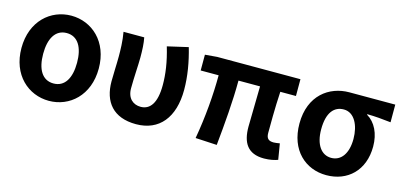

<svg xmlns="http://www.w3.org/2000/svg" viewBox="-57 -920 2678 1281"><g transform="rotate(15 1282.0 -280.0)"><path d="M311 14C453 14 578 -94 578 -280C578 -466 453 -574 311 -574C169 -574 44 -466 44 -280C44 -94 169 14 311 14ZM311 -106C233 -106 194 -174 194 -280C194 -385 233 -454 311 -454C389 -454 428 -385 428 -280C428 -174 389 -106 311 -106Z M913 14C1073 14 1165 -99 1165 -290C1165 -385 1148 -481 1121 -574L978 -541C1008 -440 1019 -359 1019 -284C1019 -160 978 -106 913 -106C862 -106 820 -139 820 -209C820 -282 827 -373 827 -423C827 -475 825 -521 817 -560H674C685 -499 686 -437 686 -393C686 -335 682 -278 682 -220C682 -79 755 14 913 14Z M1797 14C1837 14 1871 6 1892 -2L1874 -111C1856 -108 1842 -106 1832 -106C1799 -106 1781 -118 1781 -158C1781 -191 1781 -337 1788 -444H1896V-560H1321L1238 -553V-444H1362C1362 -312 1349 -152 1322 0L1470 8C1485 -141 1499 -303 1499 -444H1648C1647 -342 1643 -204 1643 -164C1643 -55 1683 14 1797 14Z M2227 14C2374 14 2481 -86 2481 -251C2481 -341 2446 -411 2387 -446V-450C2446 -449 2489 -445 2551 -438V-560H2234C2096 -560 1966 -468 1966 -273C1966 -88 2084 14 2227 14ZM2229 -106C2161 -106 2116 -168 2116 -273C2116 -390 2162 -440 2229 -440C2301 -440 2341 -361 2341 -266C2341 -165 2297 -106 2229 -106Z"/></g></svg>

Font: Noto Sans Mono CJK SC
Style: Bold
Weight: 700
Designer: Ryoko NISHIZUKA 西塚涼子 (kana, bopomofo & ideographs); Paul D. Hunt (Latin, Greek & Cyrillic); Sandoll Communications 산돌커뮤니
Foundry: Adobe
Version: Version 2.004;hotconv 1.0.118;makeotfexe 2.5.65603